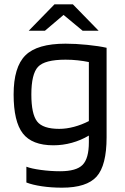

<svg xmlns="http://www.w3.org/2000/svg" viewBox="-20 -706 578 888"><path d="M267 162Q217 162 173.5 155.5Q130 149 102 138V65Q125 74 169.5 80Q214 86 258 86Q333 86 362 56.5Q391 27 391 -48V-79Q354 -57 312 -45.5Q270 -34 227 -34Q128 -34 85.5 -89Q43 -144 43 -269Q43 -396 97.5 -450Q152 -504 283 -504Q330 -504 384 -498.5Q438 -493 473 -485V-71Q473 59 427 110.5Q381 162 267 162ZM283 -430Q187 -430 156 -397Q125 -364 125 -269Q125 -179 151.5 -144.5Q178 -110 254 -110Q287 -110 322.5 -119.5Q358 -129 391 -146V-419Q367 -424 339.5 -427Q312 -430 283 -430ZM436 -564H362L274 -637L188 -564H113L232 -686H317Z"/></svg>

Font: Blinker
Style: Regular
Weight: 400
Designer: Juergen Huber
Foundry: supertype
Version: Version 1.017;hotconv 1.0.117;makeotfexe 2.5.65602